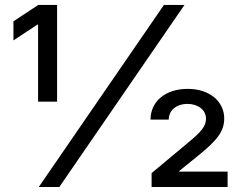

<svg xmlns="http://www.w3.org/2000/svg" viewBox="-20 -747 965 767"><path d="M134.9 0H217L717 -727.3H634.9ZM33.7 -585.6 128.9 -648.4H132.1V-340.9H208.1V-727.3H132.8L33.7 -661.9ZM581.3 -269.2H654.1C654.1 -307.2 686.1 -332 728.3 -332C770.6 -332 802.9 -308.6 802.9 -272.4C802.9 -242.5 782.7 -220.2 738.3 -182.9L585.6 -55.4V0H889.2V-61.4H696.4V-64.3L772.7 -126.1C846.9 -186.1 875.7 -221.9 875.7 -273.8C875.7 -340.6 818.5 -392 729.8 -392C641.3 -392 581.3 -342.3 581.3 -269.2Z"/></svg>

Font: GiG Sans Text
Style: Regular
Weight: 400
Designer: Andreas Faust
Version: Version 1.100;FEAKit 1.0